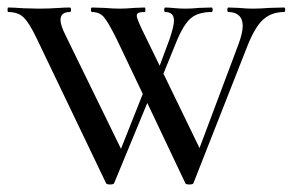

<svg xmlns="http://www.w3.org/2000/svg" viewBox="-24 -488 779 511"><path d="M732 -456Q699 -456 677 -436.5Q655 -417 635 -367L491 -1Q490 3 480 3Q470 3 469 -1L368 -214L280 -1Q279 3 269 3Q259 3 258 -1L74 -385Q54 -427 39 -441.5Q24 -456 -2 -456Q-4 -456 -4 -462Q-4 -468 -2 -468Q11 -468 39 -466L79 -465Q105 -465 135 -467Q146 -468 162 -468Q165 -468 165 -462Q165 -456 162 -456Q137 -456 137 -435Q137 -421 150 -395L298 -92L356 -238L286 -385Q264 -429 252.5 -442.5Q241 -456 221 -456Q218 -456 218 -462Q218 -468 221 -468L253 -467Q279 -465 295 -465Q310 -465 334 -467L361 -468Q363 -468 363 -462Q363 -456 361 -456Q350 -456 345 -454Q340 -452 340 -446Q340 -441 346 -427Q352 -413 361 -395L401 -313L427 -383Q439 -418 439 -433Q439 -456 416 -456Q413 -456 413 -462Q413 -468 416 -468Q425 -468 440 -466.5Q455 -465 469 -465Q486 -465 506 -467L539 -468Q542 -468 542 -462Q542 -456 539 -456Q504 -456 484.5 -440Q465 -424 446 -378L411 -292L507 -94L611 -371Q622 -401 622 -419Q622 -437 612 -446.5Q602 -456 584 -456Q581 -456 581 -462Q581 -468 584 -468L611 -467Q633 -465 649 -465Q667 -465 693 -467L732 -468Q735 -468 735 -462Q735 -456 732 -456Z"/></svg>

Font: Cormorant SC Medium
Style: Regular
Weight: 500
Designer: Christian Thalmann (Catharsis Fonts)
Version: Version 3.000